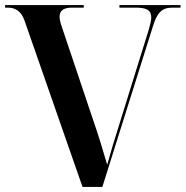

<svg xmlns="http://www.w3.org/2000/svg" viewBox="-20 -734 729 754"><path d="M76 -654 304 0H382L580 -629C597 -686 617 -704 657 -704H689V-714H449V-704H513C556 -704 574 -694 574 -665C574 -653 570 -638 564 -617L448 -244C432 -194 414 -135 401 -87C386 -139 366 -205 343 -271L224 -625C219 -639 214 -656 214 -669C214 -695 234 -704 262 -704H309V-714H0V-704H10C38 -704 62 -693 76 -654Z"/></svg>

Font: Noto Serif Display SemiBold
Style: Regular
Weight: 600
Designer: Monotype Design Team
Foundry: Monotype Imaging Inc.
Version: Version 2.009